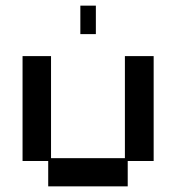

<svg xmlns="http://www.w3.org/2000/svg" viewBox="-20 -649 626 681"><path d="M151 12V-78H60V-450H161V-88H423V-450H525V-78H433V12ZM265 -528V-629H320V-528Z"/></svg>

Font: Pixelify Sans
Style: Regular
Weight: 400
Designer: Stefie Justprince
Foundry: Typecalism Foundryline
Version: Version 1.000;February 13, 2025;FontCreator 15.0.0.3015 64-b